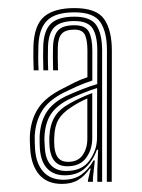

<svg xmlns="http://www.w3.org/2000/svg" viewBox="-20 -825 347 470"><path d="M241.5 -380 241.8 -701Q242 -745.8 226 -770.2Q210 -794.8 162.2 -794.8Q116 -794.8 95.8 -775.1Q75.5 -755.5 74 -713.5Q73.5 -699.2 73.5 -684.1Q73.5 -669 74.5 -652.8H62.5Q61.8 -667.2 61.6 -683.4Q61.5 -699.5 61.8 -712.2Q63.8 -763.8 88.2 -784.5Q112.8 -805.2 162.2 -805.2Q216.2 -805.2 235 -778.2Q253.8 -751.2 253.8 -701L253.5 -380ZM142.2 -406.5Q180.8 -406.5 199.1 -432.2Q217.5 -458 217.5 -487.2L217.8 -609.5Q201.2 -604.5 181.9 -596.6Q162.5 -588.8 146 -580.5Q116.8 -565.2 103.5 -543.8Q90.2 -522.2 88.8 -489.5Q88.5 -484 89 -476.1Q89.5 -468.2 89.8 -462.2Q91.5 -434.5 104.9 -420.5Q118.2 -406.5 142.2 -406.5ZM145 -418Q124.8 -418 114.2 -429.9Q103.8 -441.8 101.5 -463.8Q101 -469 100.8 -476Q100.5 -483 100.8 -489.8Q102.2 -519.5 113.6 -538.5Q125 -557.5 150.2 -571.5Q163 -578.8 177.1 -585.2Q191.2 -591.8 205.8 -597.2V-486.5Q205.8 -459 190.8 -438.5Q175.8 -418 145 -418ZM146.5 -428.8Q170.8 -428.8 182.2 -445.2Q193.8 -461.8 193.8 -485.5V-584Q182 -578.8 172.2 -573.4Q162.5 -568 154 -562.2Q132.5 -548.5 123 -532.1Q113.5 -515.8 112.8 -488.5Q112.5 -483.8 112.6 -477.4Q112.8 -471 113.2 -464.8Q115.2 -446.5 123.2 -437.6Q131.2 -428.8 146.5 -428.8ZM131.5 -374.8Q95.8 -374.8 76.2 -397.2Q56.8 -419.8 54 -459.2Q53.8 -466 53.2 -475.5Q52.8 -485 53.2 -494Q55.5 -532 73.4 -559.6Q91.2 -587.2 133.5 -608.2Q152.8 -618.2 164.6 -624.1Q176.5 -630 194 -636V-701Q194 -726.8 187.9 -739.6Q181.8 -752.5 162.2 -752.5Q141 -752.5 131.6 -742.9Q122.2 -733.2 121.5 -710Q121.2 -699.5 121.4 -684.2Q121.5 -669 122 -652.8H110Q109.5 -672.5 109.5 -686.1Q109.5 -699.8 109.8 -710.8Q110.8 -738.2 122.4 -750.8Q134 -763.2 162.2 -763.2Q189.2 -763.2 197.6 -747.2Q206 -731.2 206 -701V-627.8Q185 -621 169 -613.8Q153 -606.5 137.5 -599Q99.2 -579.8 83.2 -554.1Q67.2 -528.5 65 -492.8Q64.8 -487.2 65.1 -476.2Q65.5 -465.2 65.8 -460.5Q68.2 -424.5 85.9 -404.8Q103.5 -385 135 -385Q161.2 -385 178.9 -397.4Q196.5 -409.8 209 -432.2H212.2L207.5 -390V-380H195.5L195.2 -383L202 -412.5H199.8Q187.2 -394 171.2 -384.4Q155.2 -374.8 131.5 -374.8ZM218.2 -380V-408.8L220.2 -458.5H217.2Q207.2 -430.5 188 -413.1Q168.8 -395.8 138.2 -395.8Q111.2 -396 95.5 -412.6Q79.8 -429.2 77.5 -461.8Q77.2 -466.8 77 -476.2Q76.8 -485.8 77 -491.8Q79 -527 94.1 -550.5Q109.2 -574 141.8 -589.8Q160.2 -598.2 181.2 -606.5Q202.2 -614.8 218 -619.2L218.2 -701Q218.2 -736.8 206.9 -755.1Q195.5 -773.5 162.2 -773.5Q129.5 -773.5 114.1 -759.4Q98.8 -745.2 97.5 -711Q97.2 -702 97.2 -684.9Q97.2 -667.8 98 -652.8H86.2Q85.5 -670.2 85.5 -685.2Q85.5 -700.2 85.8 -711.2Q87 -750.5 104.9 -767.4Q122.8 -784.2 162.2 -784.2Q202.2 -784.2 216.1 -763Q230 -741.8 230 -701V-380Z"/></svg>

Font: Big Shoulders Inline Display Thin
Style: Regular
Weight: 400
Version: Version 2.002